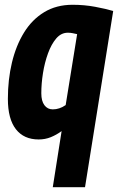

<svg xmlns="http://www.w3.org/2000/svg" viewBox="-20 -574 494 804"><path d="M454 -528 336 210H201L238 -25Q216 -9 192.5 0.5Q169 10 142 10Q80 10 46.5 -33Q13 -76 13 -160Q13 -241 30 -312Q47 -383 80.5 -437.5Q114 -492 165 -523Q216 -554 284 -554Q333 -554 378.5 -545.5Q424 -537 454 -528ZM303 -431Q294 -433 284.5 -435Q275 -437 264 -437Q236 -437 215.5 -413Q195 -389 181 -350.5Q167 -312 160 -268Q153 -224 153 -183Q153 -151 166 -133.5Q179 -116 201 -116Q229 -116 255 -134Z"/></svg>

Font: Georama SemiCondensed
Style: Bold Italic
Weight: 700
Width: 4
Italic angle: -9°
Designer: Jean-Baptiste Levee
Foundry: Production Type
Version: Version 1.000